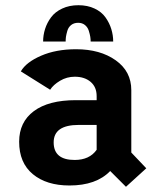

<svg xmlns="http://www.w3.org/2000/svg" viewBox="-20 -701 610 737"><path d="M145.5 -541.5Q145.5 -566 153 -589.8Q160.5 -613.5 176 -634.5Q191.5 -655.5 218.8 -668.2Q246 -681 281 -681Q316 -681 343 -668.2Q370 -655.5 385 -634.2Q400 -613 407.2 -589.5Q414.5 -566 414.5 -541.5H328Q328 -550.5 326.5 -560Q325 -569.5 320.8 -583Q316.5 -596.5 306 -605Q295.5 -613.5 280 -613.5Q264 -613.5 253.2 -605Q242.5 -596.5 238.5 -582.8Q234.5 -569 233.2 -560Q232 -551 232 -541.5ZM463.5 16 403 -44.5Q349.5 11 246.5 11Q158.5 11 106 -32.5Q53.5 -76 53.5 -157Q53.5 -232.5 110 -274.5Q166.5 -316.5 271 -316.5H351V-332Q351 -367 327.8 -386.8Q304.5 -406.5 267 -406.5Q236.5 -406.5 210.5 -391Q184.5 -375.5 172.5 -356.5L60 -427Q80 -462 137.5 -487Q195 -512 272 -512Q364.5 -512 424.2 -469.5Q484 -427 484 -355V-115.5L541.5 -55ZM266.5 -87Q323.5 -87 351 -126V-221.5H282.5Q186 -221.5 186 -154.5Q186 -87 266.5 -87Z"/></svg>

Font: League Mono Narrow SemiBold
Style: Regular
Weight: 600
Width: 3
Designer: Tyler Finck
Foundry: The League of Moveable Type / Tyler Finck
Version: Version 2.210